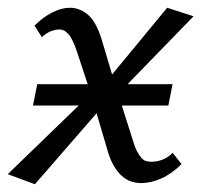

<svg xmlns="http://www.w3.org/2000/svg" viewBox="-28 -467 519 495"><path d="M286 -195 314 -107Q319 -89 325 -77.5Q331 -66 337 -59.5Q343 -53 349.5 -51.5Q356 -50 363 -50Q376 -50 390 -55Q404 -60 417 -73L440 -44Q415 -19 388 -7Q361 5 336 5Q323 5 310.5 1Q298 -3 286 -13.5Q274 -24 264 -42Q254 -60 247 -87L221 -175L62 8L-8 -18L175 -195H57L68 -250H198L171 -332Q165 -350 159.5 -361.5Q154 -373 148 -379.5Q142 -386 136.5 -388.5Q131 -391 125 -391Q114 -391 102 -386Q90 -381 80 -371L61 -401Q83 -423 107 -435Q131 -447 152 -447Q179 -447 201 -427Q223 -407 238 -352L261 -275L403 -447L471 -425L301 -250H417L406 -195Z"/></svg>

Font: Isabella Sans
Style: Italic
Weight: 400
Italic angle: -12°
Designer: Christian Thalmann (Catharsis Fonts), Cristiano Sobral
Foundry: The Isabella Sans Project Authors
Version: Version 2.026; ttfautohint (v1.8.4.7-5d5b-dirty)